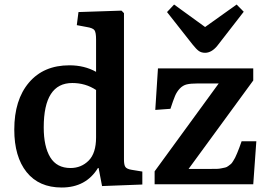

<svg xmlns="http://www.w3.org/2000/svg" viewBox="-20 -813 1175 847"><path d="M884.8 -580.1Q868.7 -580.1 857.4 -587.9Q846.2 -595.7 829.1 -617.2L716.8 -759.8L748 -793L884.8 -693.8L1023.9 -793L1055.2 -761.2L937 -608.9Q912.1 -580.1 884.8 -580.1ZM252 14.2Q151.9 14.2 97.4 -53.7Q43 -121.6 43 -241.2Q43 -372.6 107.7 -448.7Q172.4 -524.9 286.1 -524.9Q352.5 -524.9 403.8 -496.1V-639.2Q403.8 -669.4 397 -679.4Q390.1 -689.5 362.8 -693.8L318.8 -702.1L326.2 -759.8L516.1 -766.1L526.9 -754.9V-108.9Q526.9 -85.4 533.2 -76.4Q539.6 -67.4 560.1 -64L607.9 -56.2V1L430.2 7.8L415 -71.8H412.1Q359.4 14.2 252 14.2ZM662.1 0V-57.1L944.8 -444.8H851.1Q821.3 -444.8 804 -440.7Q786.6 -436.5 773.2 -422.4Q759.8 -408.2 752 -389.4Q744.1 -370.6 731.9 -333L665 -328.1L676.8 -511.2H1097.2V-458L812 -67.9H913.1Q926.8 -67.9 937.3 -68.1Q947.8 -68.4 957.5 -70.6Q967.3 -72.8 973.6 -74Q980 -75.2 987.3 -80.8Q994.6 -86.4 998.5 -89.4Q1002.4 -92.3 1008.3 -102.1Q1014.2 -111.8 1017.1 -117.2Q1020 -122.6 1026.1 -137.2Q1032.2 -151.9 1035.4 -160.6Q1038.6 -169.4 1045.9 -189.9H1110.8L1097.2 0ZM291 -71.8Q338.4 -71.8 371.1 -104.5Q403.8 -137.2 403.8 -207V-416Q357.4 -446.8 298.8 -446.8Q172.9 -446.8 172.9 -251Q172.9 -166.5 201.7 -119.1Q230.5 -71.8 291 -71.8Z"/></svg>

Font: Literata Book SemiBold
Style: Regular
Weight: 600
Designer: Latin by Veronika Burian and Jose Scaglione. Greek by Irene Vlachou. Cyrillic by Vera Evstafieva
Foundry: TypeTogether
Version: Version 2.003;PS 002.003;hotconv 1.0.88;makeotf.lib2.5.64775